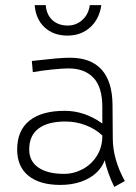

<svg xmlns="http://www.w3.org/2000/svg" viewBox="-20 -715 534 754"><path d="M428.7 19Q402.3 -35.6 391.1 -85.9Q381.8 -58.1 357.7 -35.9Q333.5 -13.7 297.4 -1.2Q261.2 11.2 216.8 11.2Q135.7 11.2 91.6 -24.9Q47.4 -61 47.4 -127.4Q47.4 -202.6 95.7 -241.2Q144 -279.8 233.9 -279.8Q312.5 -279.8 381.8 -230V-294.9Q381.8 -373 346.9 -409.7Q312 -446.3 249 -446.3Q226.6 -446.3 185.3 -442.1Q144 -438 108.9 -431.6L105 -475.6Q164.6 -482.4 198.5 -485.4Q232.4 -488.3 255.4 -488.3Q336.9 -488.3 379.2 -441.4Q421.4 -394.5 421.9 -301.8L422.9 -170.9Q423.3 -89.4 470.2 -3.9ZM381.8 -180.2V-183.1Q355 -208.5 316.9 -223.1Q278.8 -237.8 236.3 -237.8Q168 -237.8 131.3 -210.2Q94.7 -182.6 94.7 -127.9Q94.7 -82 130.6 -57.1Q166.5 -32.2 231.9 -32.2Q270 -32.2 304.7 -50.8Q339.4 -69.3 360.6 -103.3Q381.8 -137.2 381.8 -180.2ZM116.2 -694.8H159.7Q162.6 -657.2 185.8 -636Q209 -614.7 246.1 -614.7Q279.3 -614.7 303.7 -637Q328.1 -659.2 332.5 -694.8H377.9Q370.1 -640.1 334.2 -607.7Q298.3 -575.2 245.1 -575.2Q190.4 -575.2 155.5 -607.2Q120.6 -639.2 116.2 -694.8Z"/></svg>

Font: Selawik Light
Style: Regular
Weight: 300
Designer: Aaron Bell
Foundry: Microsoft Corporation
Version: Version 1.01